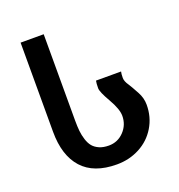

<svg xmlns="http://www.w3.org/2000/svg" viewBox="-130 -829 875 938"><g transform="rotate(-20 307.5 -360.0)"><path d="M314 -100.1Q360.4 -100.1 392.6 -133.8Q424.8 -167.5 424.8 -214.8Q424.8 -249.5 392.1 -306.2Q359.9 -361.8 359.9 -380.9Q359.9 -406.7 362.8 -419.9H493.2Q490.2 -409.7 490.2 -387.2Q490.2 -369.6 505.9 -347.2Q515.1 -333.5 538.1 -291Q555.2 -259.3 555.2 -225.1Q555.2 -160.6 523.9 -108.9Q492.7 -57.1 438.7 -28.6Q384.8 0 319.8 0Q200.2 0 140.1 -66.7Q80.1 -133.3 80.1 -256.8V-720.2H200.2V-272Q200.2 -240.7 202.6 -217Q205.1 -193.4 212.4 -170.4Q219.7 -147.5 231.9 -132.8Q244.1 -118.2 264.9 -109.1Q285.6 -100.1 314 -100.1Z"/></g></svg>

Font: Miedinger*
Style: Bold
Weight: 700
Version: Version 001.000